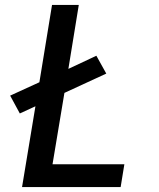

<svg xmlns="http://www.w3.org/2000/svg" viewBox="-20 -755 640 775"><path d="M69 0 123 -326 60 -297 21 -369 139 -423 190 -735H298L256 -477L369 -530L409 -458L240 -380L192 -92H482L467 0Z"/></svg>

Font: Iosevka Aile Semibold
Style: Italic
Weight: 600
Italic angle: -9°
Designer: Belleve Invis
Foundry: Belleve Invis
Version: Version 31.1.0; ttfautohint (v1.8.4)